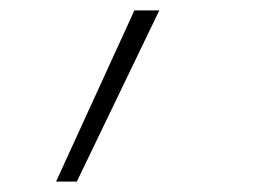

<svg xmlns="http://www.w3.org/2000/svg" viewBox="-20 -131 540 370"><path d="M88 219 239 -111H287L128 219Z"/></svg>

Font: Iosevka Curly Extralight
Style: Italic
Weight: 200
Italic angle: -9°
Monospace: yes
Designer: Belleve Invis
Foundry: Belleve Invis
Version: Version 22.1.2; ttfautohint (v1.8.4)